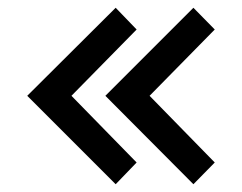

<svg xmlns="http://www.w3.org/2000/svg" viewBox="-20 -476 619 492"><path d="M49.8 -230.5 276.4 -456.1 330.1 -400.4 163.1 -230.5 330.1 -59.6 276.4 -3.9ZM250 -230.5 475.6 -456.1 530.3 -400.4 363.3 -230.5 530.3 -59.6 475.6 -3.9Z"/></svg>

Font: Geo
Style: Regular
Weight: 500
Version: Version 001.2